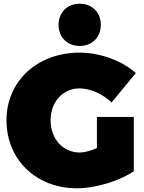

<svg xmlns="http://www.w3.org/2000/svg" viewBox="-20 -1000 778 1036"><path d="M410 -752C477 -752 524 -799 524 -866C524 -933 477 -980 410 -980C343 -980 296 -933 296 -866C296 -799 343 -752 410 -752ZM503 -201C469 -186 435 -177 411 -177C320 -177 253 -250 253 -351C253 -450 319 -523 409 -523C467 -523 535 -493 582 -447L713 -606C638 -673 519 -716 410 -716C181 -716 15 -562 15 -351C15 -139 175 16 395 16C495 16 624 -23 702 -76V-369H503Z"/></svg>

Font: Montserrat-Arabic Black
Style: Regular
Weight: 900
Designer: Mohamed Gaber
Foundry: Kief Type Foundry
Version: Version 5.008;PS 005.008;hotconv 1.0.88;makeotf.lib2.5.64775